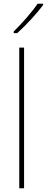

<svg xmlns="http://www.w3.org/2000/svg" viewBox="-20 -1017 253 1037"><path d="M213 -990V-997H183C152 -951 99 -891 54 -847V-838H73C120 -880 179 -944 213 -990ZM110 0V-760H84V0Z"/></svg>

Font: Noto Sans Devanagari SemiCondensed Thin
Style: Regular
Weight: 100
Width: 4
Designer: Jelle Bosma - Monotype Design Team
Foundry: Monotype Imaging Inc.
Version: Version 2.004